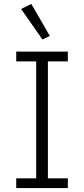

<svg xmlns="http://www.w3.org/2000/svg" viewBox="-20 -962 430 982"><path d="M63 0V-50H165V-648H63V-698H327V-648H225V-50H327V0ZM88 -916 140 -942 235 -778 197 -760Z"/></svg>

Font: IBM Plex Sans Thai Looped Light
Style: Regular
Weight: 300
Designer: Mike Abbink, Paul van der Laan, Pieter van Rosmalen, Ben Mitchell, Mark Frömberg
Foundry: Bold Monday
Version: Version 1.1